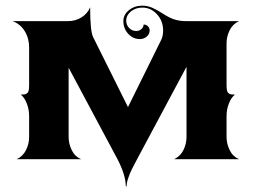

<svg xmlns="http://www.w3.org/2000/svg" viewBox="-20 -563 904 679"><path d="M24.4 -488.3H220.7Q246.6 -488.3 267.8 -501.3Q289.1 -514.4 298.8 -537.1Q298.8 -453.1 309.3 -431.9L432.6 -184.3L549.8 -421.4Q556.9 -435.5 556.9 -455.1Q556.9 -488.5 535.3 -512.3Q513.7 -536.1 483.4 -536.1Q459.7 -536.1 443 -522.6Q426.3 -509 426.3 -490Q426.3 -474.9 436.6 -464.1Q447 -453.4 461.4 -453.4Q472.4 -453.4 480.1 -460.1Q487.8 -466.8 487.8 -476.3Q496.8 -476.3 503.1 -470.1Q509.3 -463.9 509.3 -455.3Q509.3 -442.6 499 -433.7Q488.8 -424.8 474.4 -424.8Q450.4 -424.8 433.3 -443.5Q416.3 -462.2 416.3 -488.3Q416.3 -511 435.9 -527Q455.6 -543 483.4 -543Q501.5 -543 519 -535.3Q536.6 -527.6 556.6 -514.4Q581.1 -498.5 599.6 -493.4Q618.2 -488.3 636.7 -488.3H825.2Q803 -478 792.1 -455.9Q781.2 -433.8 781.2 -410.2V-263.7Q781.2 -251 782.6 -243.9Q783.9 -236.8 788.2 -233.4Q792.5 -230 797 -229.2Q801.5 -228.5 810.8 -228.5Q797.9 -218.3 789.6 -197.3Q781.2 -176.3 781.2 -152.3V-78.1Q781.2 -54.9 792.2 -32.2Q803.2 -9.5 825.2 0H595.7Q617.9 -10.5 628.8 -32.5Q639.6 -54.4 639.6 -78.1V-326.9L464.8 0Q452.4 23.2 445.9 36.3Q439.5 49.3 433.6 66.4Q427.7 83.5 427.7 95.7H424.8Q424.8 56.6 395.5 0L222.7 -323.5V-78.1Q222.7 -54.9 233.6 -32.2Q244.6 -9.5 266.6 0H39.1Q61.3 -10.5 72.1 -32.5Q83 -54.4 83 -78.1V-152.3Q83 -176.3 74.7 -197.3Q66.4 -218.3 53.5 -228.5Q62.7 -228.5 67.3 -229.2Q71.8 -230 76 -233.4Q80.3 -236.8 81.7 -243.9Q83 -251 83 -263.7V-395.5Q83 -427.7 67.4 -453Q51.8 -478.3 24.4 -488.3Z"/></svg>

Font: Agreloy
Style: Medium
Weight: 400
Designer: gluk
Foundry: gluk
Version: Version 0.27